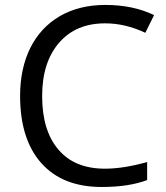

<svg xmlns="http://www.w3.org/2000/svg" viewBox="-20 -744 671 774"><path d="M403.8 -649.9C458 -649.9 511.7 -637.2 565.9 -611.8L601.1 -683.1C544.9 -710.4 479.5 -724.1 404.8 -724.1C334.5 -724.1 273.4 -709 221.7 -679.2C117.7 -619.1 61 -504.9 61 -357.9C61 -240.2 89.8 -149.9 147 -85.9C204.1 -22 285.2 9.8 390.1 9.8C462.9 9.8 523.9 0.5 573.2 -18.1V-90.8C509.3 -72.8 452.6 -64 402.8 -64C321.8 -64 259.3 -89.4 215.8 -140.6C171.9 -191.4 149.9 -263.7 149.9 -356.9C149.9 -447.8 172.9 -519.5 218.3 -571.8C263.7 -624 325.2 -649.9 403.8 -649.9Z"/></svg>

Font: Samim
Style: Regular
Weight: 400
Foundry: DejaVu fonts team - Redesigned by Saber Rastikerdar
Version: Version 4.0.5